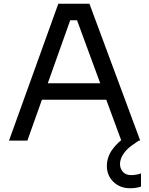

<svg xmlns="http://www.w3.org/2000/svg" viewBox="-20 -750 796 1024"><path d="M126 0H28L291 -730H457L728 0H627L382 -666L430 -642H312L363 -666ZM566 -218H185L218 -306H533ZM675 254Q620 254 585 220Q550 186 550 135Q550 88 579 47.5Q608 7 656 -24L688 -45L720 0L687 23Q655 45 637.5 72Q620 99 620 125Q620 148 635 166Q650 184 681 184Q692 184 706.5 181.5Q721 179 732 175V245Q721 249 706 251.5Q691 254 675 254Z"/></svg>

Font: Sora Variable
Style: Regular
Weight: 400
Designer: Jonathan Barnbrook, Julián Moncada
Foundry: Barnbrook Fonts
Version: Version 2.000